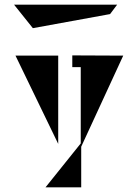

<svg xmlns="http://www.w3.org/2000/svg" viewBox="-20 -723 585 818"><path d="M40 -703H479L449 -663L120 -603ZM505 -486 326 -98V75H174L324 -112V-437H288V-487ZM228 -486V-110L46 -486Z"/></svg>

Font: Chokokutai
Style: Regular
Weight: 400
Designer: 108号,108go
Foundry: Font Zone 108
Version: Version 1.000; ttfautohint (v1.8.3)